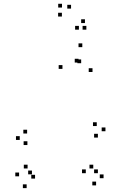

<svg xmlns="http://www.w3.org/2000/svg" viewBox="-20 -971 660 1016"><path d="M165.5 -26V-46H145.5V-26ZM126 -79.5V-99.5H106V-79.5ZM149 -48.5V-68.5H129V-48.5ZM395.5 -640V-660H375.5V-640ZM409.5 -636.5V-656.5H389.5V-636.5ZM434 -54.5V-74.5H414V-54.5ZM488.5 10V-10H468.5V10ZM528 -28V-48H508V-28ZM473.5 -79.5V-99.5H453.5V-79.5ZM498 -54.5V-74.5H478V-54.5ZM469.5 -590V-610H449.5V-590ZM415.5 -721.5V-741.5H395.5V-721.5ZM310.5 -606.5V-626.5H290.5V-606.5ZM81 -38V-58H61V-38ZM121 24.5V4.5H101V24.5ZM498 -243V-263H478V-243ZM538 -276.5V-296.5H518V-276.5ZM492 -304V-324H472V-304ZM123.5 -264.5V-284.5H103.5V-264.5ZM84.5 -230.5V-250.5H64.5V-230.5ZM125 -203.5V-223.5H105V-203.5ZM429.5 -849V-869H409.5V-849ZM356 -925.5V-945.5H336V-925.5ZM308 -931V-951H288V-931ZM307.5 -883.5V-903.5H287.5V-883.5ZM397.5 -814V-834H377.5V-814ZM437 -814V-834H417V-814Z"/></svg>

Font: Monaspace Radon Dots Var
Style: Regular
Weight: 400
Designer: Riley Cran and the Lettermatic Team
Version: Version 1.100 (Monaspace Radon Dots)